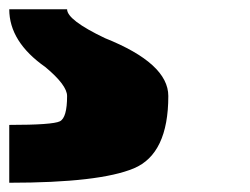

<svg xmlns="http://www.w3.org/2000/svg" viewBox="-20 -145 540 415"><path d="M0 250V125Q93.8 125 109.4 117.2Q125 109.4 125 62.5Q125 39.1 78.1 0Q0 -54.7 0 -125H125Q125 -101.6 207 -62.5Q343.8 -7.8 343.8 62.5Q343.8 187.5 269.5 218.8Q195.3 250 0 250Z"/></svg>

Font: CraftyPE
Style: Regular
Weight: 400
Designer: Erek Butcher
Foundry: Haunted Coop
Version: Version 0.018;April 4, 2024;FontCreator 15.0.0.2962 64-bit